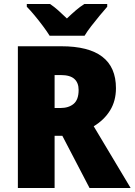

<svg xmlns="http://www.w3.org/2000/svg" viewBox="-20 -1013 678 967"><path d="M289 -780Q564 -780 564 -569Q564 -505 534.5 -457Q505 -409 452 -377L638 -66H431L294 -329H255V-66H70V-780ZM286 -635H255V-469H284Q326 -469 351 -490Q376 -511 376 -560Q376 -596 354.5 -615.5Q333 -635 286 -635ZM230 -833Q217 -854 196.5 -881.5Q176 -909 154 -935.5Q132 -962 115 -979V-993H232Q254 -978 273.5 -960.5Q293 -943 317 -920Q341 -943 362 -961Q383 -979 405 -993H520V-979Q504 -961 482.5 -935Q461 -909 440 -882Q419 -855 406 -833Z"/></svg>

Font: Noto Sans Malayalam UI SemiCondensed Black
Style: Regular
Weight: 900
Width: 4
Designer: Jelle Bosma - Monotype Design Team
Foundry: Monotype Imaging Inc.
Version: Version 2.104; ttfautohint (v1.8.4.7-5d5b)